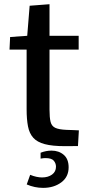

<svg xmlns="http://www.w3.org/2000/svg" viewBox="-20 -701 442 926"><path d="M292.5 3.9Q232.4 3.9 195.8 -5.9Q159.2 -15.6 140.4 -36.6Q121.6 -57.6 115 -91.6Q108.4 -125.5 108.4 -174.3V-461.9H25.9L28.8 -522.5L111.3 -528.3L123 -673.3L218.8 -680.7V-528.3H359.4V-461.9H218.8V-172.4Q218.8 -134.3 223.9 -113.5Q229 -92.8 246.6 -84.5Q264.2 -76.2 300.8 -74.7Q315.4 -74.2 330.3 -73.7Q345.2 -73.2 360.4 -72.3L356 3.4Q340.3 3.4 324.5 3.7Q308.6 3.9 292.5 3.9ZM188 205.1Q147 205.1 108.9 188.5L125.5 142.1Q140.6 148.4 155.3 151.6Q169.9 154.8 182.6 154.8Q211.9 154.8 231 140.9Q250 127 250 103Q250 86.9 239.5 74.2Q229 61.5 199.7 61.5Q194.8 61.5 188.7 62Q182.6 62.5 175.8 64V35.6Q202.1 25.4 228.5 25.4Q263.7 25.4 287.4 45.7Q311 65.9 311 106Q311 152.3 275.4 178.7Q239.7 205.1 188 205.1Z"/></svg>

Font: Comme Medium
Style: Regular
Weight: 500
Version: Version 1.000;gftools[0.9.27]